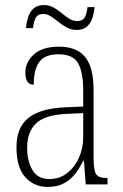

<svg xmlns="http://www.w3.org/2000/svg" viewBox="-20 -727 486 757"><path d="M168 10Q114 10 79.5 -28.5Q45 -67 45 -147Q45 -225 92.5 -262.5Q140 -300 239 -304L308 -307V-371Q308 -442 288 -477.5Q268 -513 211 -513Q157 -513 135 -483Q113 -453 113 -393Q80 -393 80 -441Q80 -482 113.5 -512.5Q147 -543 213 -543Q282 -543 315.5 -502.5Q349 -462 349 -372V-107Q349 -54 359.5 -39.5Q370 -25 401 -25H404V0H318L311 -93H308Q295 -66 277 -42.5Q259 -19 232.5 -4.5Q206 10 168 10ZM175 -21Q214 -21 244 -44Q274 -67 291 -104.5Q308 -142 308 -186V-281L243 -278Q156 -274 121.5 -240Q87 -206 87 -145Q87 -92 108 -56.5Q129 -21 175 -21ZM282 -609Q261 -609 243.5 -618.5Q226 -628 210.5 -640.5Q195 -653 180.5 -662.5Q166 -672 151 -672Q128 -672 120 -655Q112 -638 110 -616H82Q84 -637 90.5 -658Q97 -679 111.5 -693Q126 -707 153 -707Q174 -707 191 -697.5Q208 -688 223 -675.5Q238 -663 252.5 -653.5Q267 -644 284 -644Q307 -644 315 -660.5Q323 -677 325 -699H353Q351 -677 344.5 -656.5Q338 -636 323 -622.5Q308 -609 282 -609Z"/></svg>

Font: Noto Serif Sinhala Condensed ExtraLight
Style: Regular
Weight: 200
Width: 3
Designer: Jelle Bosma - Monotype Design Team
Foundry: Monotype Imaging Inc.
Version: Version 2.007; ttfautohint (v1.8.4.7-5d5b)